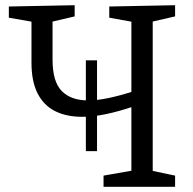

<svg xmlns="http://www.w3.org/2000/svg" viewBox="-20 -718 741 738"><path d="M494 -309Q438 -290 388 -279.5Q338 -269 296 -269Q235 -269 191.5 -291Q148 -313 124.5 -359Q101 -405 101 -477V-651L117 -632L14 -650V-693L267 -698V-655L169 -632L182 -651V-488Q182 -404 217.5 -368Q253 -332 319 -332Q354 -332 398.5 -341.5Q443 -351 494 -367L485 -357V-651L500 -632L400 -650V-693L653 -698V-655L553 -632L567 -651V-46L553 -64L653 -43V0H378V-43L498 -64L485 -46V-323ZM310 -137V-486H353V-137Z"/></svg>

Font: Pack4
Style: Regular
Weight: 400
Version: Version 2.002